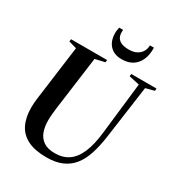

<svg xmlns="http://www.w3.org/2000/svg" viewBox="-223 -1109 1168 1261"><g transform="rotate(30 360.5 -478.5)"><path d="M654.5 -708 598.5 -305.5Q587.5 -229 568.2 -170.2Q549 -111.5 516.8 -71.5Q484.5 -31.5 436.2 -10.8Q388 10 320 10Q232 10 177 -17.5Q122 -45 96.2 -97.5Q70.5 -150 70.5 -225Q70.5 -242.5 72 -260.8Q73.5 -279 76 -298.5L130.5 -708L70.5 -725L73 -743H346.5L344.5 -725L271 -708L216.5 -301.5Q213.5 -276 211.2 -252Q209 -228 209 -205.5Q209 -160 222.2 -122.8Q235.5 -85.5 267.2 -63.2Q299 -41 354.5 -41Q414.5 -41 457 -70.2Q499.5 -99.5 525.8 -160.8Q552 -222 562.5 -317.5L607 -707.5L527.5 -725L530 -743H721L719.5 -725ZM425.5 -795Q391.5 -795 368.2 -806Q345 -817 330.5 -835Q316 -853 309.5 -875.2Q303 -897.5 303 -920.5Q303 -936.5 305 -947.2Q307 -958 309 -967H338.5Q334.5 -933.5 345 -912.8Q355.5 -892 378.2 -882.8Q401 -873.5 434 -873.5Q468.5 -873.5 492.2 -885.5Q516 -897.5 528.8 -918.8Q541.5 -940 542 -967H572Q573.5 -914.5 557 -876Q540.5 -837.5 507.5 -816.2Q474.5 -795 425.5 -795Z"/></g></svg>

Font: Merriweather 144pt SemiBold
Style: Italic
Weight: 600
Italic angle: -7.8°
Version: Version 2.101